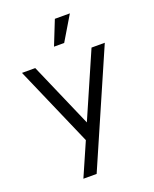

<svg xmlns="http://www.w3.org/2000/svg" viewBox="-168 -1023 893 1116"><g transform="rotate(-20 278.5 -465.0)"><path d="M149.9 0 240.2 -206.1 24.9 -700.2H106.9L280.8 -300.8L455.1 -700.2H537.1L231.9 0ZM252 -779.8 312 -930.2H404.8L314.9 -779.8Z"/></g></svg>

Font: Uncut Sans
Style: Regular
Weight: 400
Designer: Kasper Nordkvist
Foundry: UNCUT.wtf
Version: Version 1.304;Glyphs 3.2 (3246)